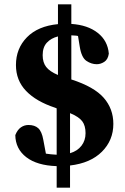

<svg xmlns="http://www.w3.org/2000/svg" viewBox="-20 -756 582 891"><path d="M243 115V15Q152 12 102 -26.5Q52 -65 51 -129Q61 -154 77 -165Q93 -176 112 -176Q141 -176 157.5 -161Q174 -146 181 -107L193 -43Q204 -41 216.5 -40Q229 -39 243 -38V-253L236 -256Q148 -285 101 -334Q54 -383 54 -454Q54 -531 105 -583Q156 -635 249 -644V-736H311V-645Q387 -640 433.5 -603.5Q480 -567 485 -507Q481 -480 464 -469Q447 -458 429 -458Q404 -458 381 -473.5Q358 -489 350 -540L342 -589Q334 -591 326.5 -591Q319 -591 311 -592V-387H312Q417 -353 461.5 -302Q506 -251 506 -181Q506 -105 453 -52Q400 1 305 12V115ZM377 -138Q377 -173 361.5 -193.5Q346 -214 305 -231V-45Q339 -55 358 -79.5Q377 -104 377 -138ZM178 -500Q178 -466 194.5 -445Q211 -424 249 -408V-587Q217 -579 197.5 -558Q178 -537 178 -500Z"/></svg>

Font: Source Serif Pro
Style: Bold
Weight: 700
Designer: Frank Grießhammer
Foundry: Adobe Systems Incorporated
Version: Version 3.001;hotconv 1.0.111;makeotfexe 2.5.65597